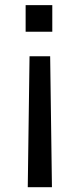

<svg xmlns="http://www.w3.org/2000/svg" viewBox="-20 -563 318 767"><path d="M82.4 -542.6H188.9V-436.1H82.4ZM187.5 184.7H90.9L98 -338.1H180.4Z"/></svg>

Font: TID UI
Style: Regular
Weight: 400
Designer: The TID Project Authors
Foundry: Bakken & Bæck
Version: Version 1.001;hotconv 1.0.109;makeotfexe 2.5.65596